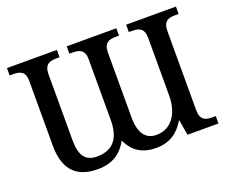

<svg xmlns="http://www.w3.org/2000/svg" viewBox="-117 -903 1316 1102"><g transform="rotate(-20 541.0 -352.0)"><path d="M307 10C405 10 457 -35 492 -98C524 -26 580 10 664 10C750 10 803 -31 839 -93H842L858 0H1047V-45H1026C986 -45 953 -54 953 -115V-599C953 -660 986 -669 1026 -669H1047V-714H743V-669H763C803 -669 836 -660 836 -599V-246C836 -153 793 -60 691 -60C637 -60 590 -93 590 -203V-599C590 -660 623 -669 663 -669H683V-714H380V-669H400C439 -669 473 -660 473 -603V-232C473 -118 426 -60 328 -60C261 -60 227 -98 227 -195V-599C227 -660 260 -669 300 -669H320V-714H15V-669H37C76 -669 110 -660 110 -603V-204C110 -50 187 10 307 10Z"/></g></svg>

Font: Noto Serif Thai Medium
Style: Regular
Weight: 500
Designer: Monotype Design Team
Foundry: Monotype Imaging Inc.
Version: Version 1.901;PS 001.901;hotconv 1.0.88;makeotf.lib2.5.64775